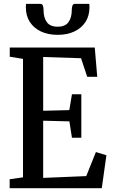

<svg xmlns="http://www.w3.org/2000/svg" viewBox="-20 -994 601 1014"><path d="M101.5 -57.5V-683L31.5 -694.5V-743H480.5L493.5 -588.5H440.5L408 -686.5L208 -693V-409L346 -412.5L360 -496H409.5V-266.5H360L346.5 -353L208 -356.5V-54.5L435.5 -64L486.5 -191L542 -174L517.5 0H31V-47.5ZM193 -973.5Q204 -973.5 207 -963.2Q210 -953 210 -940Q210 -901.5 227.2 -877.2Q244.5 -853 284.5 -853Q324.5 -853 341.8 -877.2Q359 -901.5 359 -940Q359 -953 362.2 -963.2Q365.5 -973.5 375.5 -973.5H451.5Q452 -969 452.2 -964.2Q452.5 -959.5 452.5 -955Q452.5 -911 431.5 -878.2Q410.5 -845.5 372.8 -827.8Q335 -810 284.5 -810Q234 -810 196.2 -827.8Q158.5 -845.5 137.5 -878.2Q116.5 -911 116.5 -955Q116.5 -959.5 116.8 -964.2Q117 -969 117.5 -973.5Z"/></svg>

Font: Merriweather 24pt SemiCondensed
Style: Regular
Weight: 400
Width: 4
Designer: Eben Sorkin
Foundry: Eben Sorkin
Version: Version 2.100